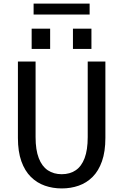

<svg xmlns="http://www.w3.org/2000/svg" viewBox="-20 -1045 690 1076"><path d="M326 11Q275.8 11 231.4 -4.5Q186.9 -20 153 -53.6Q119 -87.2 99.7 -141.3Q80.4 -195.4 80.4 -272V-700H179.4V-276.6Q179.4 -204.9 197.2 -158.9Q214.9 -112.9 247.8 -90.8Q280.6 -68.7 326 -68.7Q371.7 -68.7 404.3 -90.8Q436.9 -112.9 454.2 -158.9Q471.6 -204.9 471.6 -276.6V-700H570.6V-272Q570.6 -195.4 551.5 -141.3Q532.5 -87.2 498.9 -53.6Q465.3 -20 421 -4.5Q376.7 11 326 11ZM157.4 -884.3H261V-770.7H157.4ZM388.8 -884.3H492.4V-770.7H388.8ZM168.3 -963.7V-1025H482.3V-963.7Z"/></svg>

Font: Trispace Thin
Style: Regular
Weight: 100
Designer: Tyler Finck
Foundry: Etcetera Type Company
Version: Version 1.210